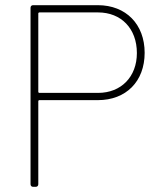

<svg xmlns="http://www.w3.org/2000/svg" viewBox="-20 -722 623 742"><path d="M358 -702H108C102 -702 98 -698 98 -692V-10C98 -4 102 0 108 0H118C124 0 128 -4 128 -10V-331C128 -333 130 -335 132 -335H358C467 -335 539 -407 539 -518C539 -628 467 -702 358 -702ZM359 -363H132C130 -363 128 -365 128 -367V-670C128 -672 130 -674 132 -674H359C448 -674 509 -612 509 -517C509 -425 448 -363 359 -363Z"/></svg>

Font: Barlow Thin
Style: Regular
Weight: 250
Designer: Jeremy Tribby
Foundry: Tribby Type
Version: Version 1.422;hotconv 1.0.109;makeotfexe 2.5.65596